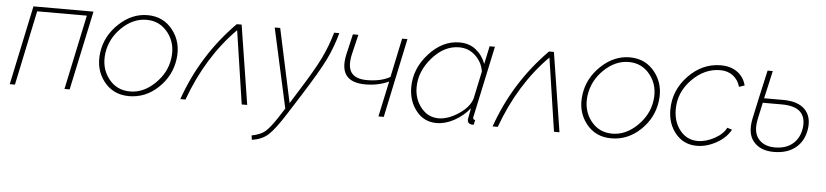

<svg xmlns="http://www.w3.org/2000/svg" viewBox="-44 -780 5396 1255"><g transform="rotate(5 2653.5 -152.0)"><path d="M23 0 133 -520H527L416 0H382L486 -490H160L57 0Z M806 10Q701 10 640 -69Q579 -148 594 -258Q609 -368 694 -448Q779 -528 882 -528Q986 -528 1048 -448Q1110 -368 1095 -258Q1080 -147 997 -68.5Q914 10 806 10ZM810 -21Q898 -21 972.5 -93Q1047 -165 1060 -259Q1074 -356 1020 -426.5Q966 -497 878 -497Q790 -497 716 -426Q642 -355 628 -257Q615 -160 668 -90.5Q721 -21 810 -21Z M1142 0Q1247 -298 1467 -520H1499L1581 0H1545L1473 -481Q1281 -288 1176 0Z M1627 196Q1685 185 1715.5 159Q1746 133 1793 61L1831 2L1716 -520H1752L1856 -36L1909 -121Q2001 -267 2040.5 -348Q2080 -429 2106 -520H2140Q2113 -422 2073 -341Q2033 -260 1934 -103L1852 26Q1781 139 1738.5 177.5Q1696 216 1631 224Z M2442 0 2492 -233Q2421 -201 2339 -201Q2159 -201 2197 -382L2229 -520H2265L2233 -386Q2216 -305 2244.5 -267.5Q2273 -230 2346 -230Q2439 -230 2498 -264L2552 -520H2587L2477 0Z M2639 -209Q2639 -331 2728 -429.5Q2817 -528 2929 -528Q2993 -528 3037 -492.5Q3081 -457 3101 -402L3126 -520H3161L3062 -57Q3060 -51 3060 -45Q3060 -32 3074 -32L3067 0H3053Q3026 -4 3026 -31Q3026 -35 3040 -106Q2998 -54 2939.5 -22Q2881 10 2824 10Q2741 10 2690 -54.5Q2639 -119 2639 -209ZM3052 -172 3090 -351Q3081 -411 3036.5 -453.5Q2992 -496 2929 -496Q2831 -496 2752.5 -406Q2674 -316 2674 -212Q2674 -134 2719.5 -78Q2765 -22 2834 -22Q2896 -22 2965.5 -68Q3035 -114 3052 -172Z M3191 0Q3296 -298 3516 -520H3548L3630 0H3594L3522 -481Q3330 -288 3225 0Z M3970 10Q3865 10 3804 -69Q3743 -148 3758 -258Q3773 -368 3858 -448Q3943 -528 4046 -528Q4150 -528 4212 -448Q4274 -368 4259 -258Q4244 -147 4161 -68.5Q4078 10 3970 10ZM3974 -21Q4062 -21 4136.5 -93Q4211 -165 4224 -259Q4238 -356 4184 -426.5Q4130 -497 4042 -497Q3954 -497 3880 -426Q3806 -355 3792 -257Q3779 -160 3832 -90.5Q3885 -21 3974 -21Z M4339 -210Q4339 -338 4430.5 -433Q4522 -528 4643 -528Q4708 -528 4751.5 -496.5Q4795 -465 4809 -410L4773 -398Q4760 -444 4725.5 -470Q4691 -496 4642 -496Q4539 -496 4456.5 -412Q4374 -328 4374 -216Q4374 -133 4419 -77.5Q4464 -22 4534 -22Q4589 -22 4645 -53Q4701 -84 4720 -125L4752 -115Q4723 -61 4659.5 -25.5Q4596 10 4531 10Q4446 10 4392.5 -53.5Q4339 -117 4339 -210Z M5068 -338Q5165 -338 5211 -291.5Q5257 -245 5246 -164Q5234 -83 5179 -38.5Q5124 6 5036 6Q4948 6 4903 -47.5Q4858 -101 4880 -203Q4902 -308 4950 -520H4984Q4978 -493 4964.5 -432Q4951 -371 4943 -338ZM5212 -166Q5221 -235 5184.5 -271.5Q5148 -308 5061 -308H4937Q4923 -245 4914 -202Q4895 -114 4932 -69Q4969 -24 5041 -24Q5113 -24 5157.5 -61.5Q5202 -99 5212 -166Z"/></g></svg>

Font: Raleway-v4020 ExtraLight
Style: Italic
Weight: 275
Italic angle: -12°
Designer: Matt McInerney, Pablo Impallari, Rodrigo Fuenzalida
Foundry: Matt McInerney, Pablo Impallari, Rodrigo Fuenzalida
Version: Version 4.020;PS 004.020;hotconv 1.0.88;makeotf.lib2.5.64775